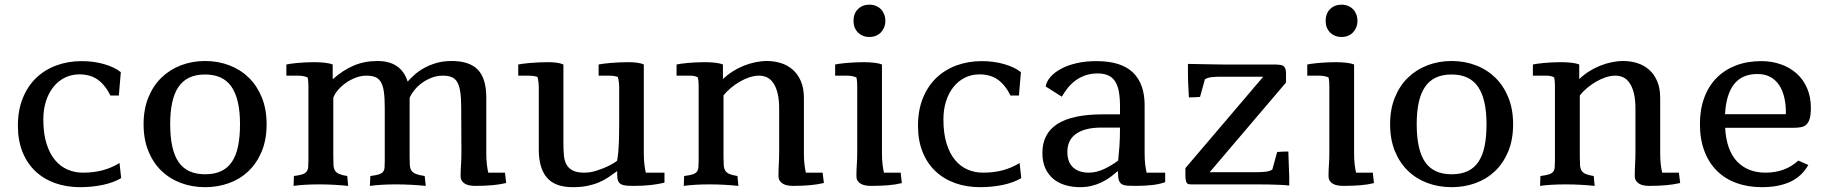

<svg xmlns="http://www.w3.org/2000/svg" viewBox="-20 -775 7682 807"><path d="M489.3 -26.4Q457 -7.3 411.9 2.2Q366.7 11.7 316.4 11.7Q259.3 11.7 211.4 -5.4Q163.6 -22.5 128.7 -55.4Q93.8 -88.4 74.5 -136.5Q55.2 -184.6 55.2 -246.6Q55.2 -311.5 75.7 -362.3Q96.2 -413.1 132.1 -447.5Q168 -481.9 217 -500Q266.1 -518.1 323.7 -518.1Q348.6 -518.1 372.3 -514.9Q396 -511.7 417.2 -505.6Q438.5 -499.5 456.5 -491Q474.6 -482.4 487.8 -471.7L479.5 -373.5H444.3Q420.9 -419.4 389.9 -440.9Q358.9 -462.4 313.5 -462.4Q280.3 -462.4 252.4 -448.5Q224.6 -434.6 204.6 -409.7Q184.6 -384.8 173.3 -349.9Q162.1 -314.9 162.1 -273.4Q162.1 -214.4 175.3 -171.9Q188.5 -129.4 211.2 -102.3Q233.9 -75.2 263.9 -62.3Q293.9 -49.3 328.1 -49.3Q374 -49.3 411.4 -59.3Q448.7 -69.3 482.4 -89.8Z M1100.6 -252.9Q1100.6 -187.5 1079.8 -137.9Q1059.1 -88.4 1023.9 -55.2Q988.8 -22 941.9 -5.1Q895 11.7 842.3 11.7Q787.6 11.7 740.5 -5.9Q693.4 -23.4 658.4 -57.1Q623.5 -90.8 603.5 -140.1Q583.5 -189.5 583.5 -252.9Q583.5 -315.9 603.5 -365.2Q623.5 -414.6 658.4 -448.5Q693.4 -482.4 740.5 -500.5Q787.6 -518.6 842.3 -518.6Q896.5 -518.6 943.8 -500.5Q991.2 -482.4 1025.9 -448.5Q1060.5 -414.6 1080.6 -365.2Q1100.6 -315.9 1100.6 -252.9ZM695.3 -253.4Q695.3 -145 730.7 -93.8Q766.1 -42.5 841.8 -42.5Q881.3 -42.5 909.4 -55.7Q937.5 -68.8 955.1 -95.2Q972.7 -121.6 980.7 -161.1Q988.8 -200.7 988.8 -253.4Q988.8 -357.9 953.4 -409.9Q918 -461.9 841.8 -461.9Q802.7 -461.9 774.9 -448.5Q747.1 -435.1 729.5 -408.7Q711.9 -382.3 703.6 -343.3Q695.3 -304.2 695.3 -253.4Z M1918.5 -322.3Q1918.5 -362.3 1914.6 -388.4Q1910.6 -414.6 1901.9 -429.7Q1893.1 -444.8 1878.4 -450.9Q1863.8 -457 1841.8 -457Q1815.9 -457 1793.2 -448Q1770.5 -439 1752.2 -425.3Q1733.9 -411.6 1720.9 -395.3Q1708 -378.9 1701.7 -364.3V-115.7Q1701.7 -94.2 1702.6 -80.3Q1703.6 -66.4 1709.7 -57.6Q1715.8 -48.8 1728.8 -43.7Q1741.7 -38.6 1765.1 -35.2L1769.5 6.3Q1740.2 3.4 1708.5 1.7Q1676.8 0 1644.5 0Q1614.7 0 1587.2 1.5Q1559.6 2.9 1534.7 6.3L1536.6 -35.2Q1559.1 -38.1 1571.3 -41.7Q1583.5 -45.4 1589.4 -52.2Q1595.2 -59.1 1596.2 -69.8Q1597.2 -80.6 1597.2 -97.2V-322.3Q1597.2 -362.8 1593.5 -388.9Q1589.8 -415 1580.8 -430.2Q1571.8 -445.3 1556.9 -451.2Q1542 -457 1520 -457Q1497.1 -457 1474.4 -448.2Q1451.7 -439.5 1432.6 -425.8Q1413.6 -412.1 1399.9 -395.8Q1386.2 -379.4 1380.9 -364.3V-115.2Q1380.9 -93.8 1381.8 -80.1Q1382.8 -66.4 1388.4 -57.6Q1394 -48.8 1405.8 -43.7Q1417.5 -38.6 1439.5 -35.2L1443.4 6.3Q1415.5 3.4 1384.5 1.7Q1353.5 0 1321.3 0Q1292 0 1264.6 1.5Q1237.3 2.9 1213.9 6.3L1215.3 -35.2Q1238.3 -38.1 1250.7 -42.2Q1263.2 -46.4 1268.8 -54Q1274.4 -61.5 1275.4 -73.2Q1276.4 -85 1276.4 -102.1V-410.6Q1276.4 -420.4 1275.6 -430.7Q1274.9 -440.9 1272.9 -449.7Q1255.9 -457 1231 -457H1183.6V-503.9Q1189.5 -505.4 1201.4 -507.1Q1213.4 -508.8 1229 -510.3Q1244.6 -511.7 1262.7 -512.7Q1280.8 -513.7 1298.3 -513.7Q1321.8 -513.7 1343.3 -511.5Q1364.7 -509.3 1378.4 -503.9V-441.9Q1421.4 -480 1466.6 -499.3Q1511.7 -518.6 1566.9 -518.6Q1666 -518.6 1693.4 -432.1Q1705.1 -445.3 1722.2 -460.7Q1739.3 -476.1 1762 -488.8Q1784.7 -501.5 1813.5 -510Q1842.3 -518.6 1878.4 -518.6Q1953.6 -518.6 1988.8 -481.7Q2023.9 -444.8 2023.9 -365.2V-131.3Q2023.9 -103.5 2026.4 -83.7Q2028.8 -64 2032.2 -49.3H2102.5L2107.4 -5.9Q2082 0.5 2049.6 3.4Q2017.1 6.3 1977.5 6.3Q1966.8 6.3 1955.8 4.6Q1944.8 2.9 1936 -1.7Q1927.2 -6.3 1921.6 -14.4Q1916 -22.5 1916 -35.6Q1916 -59.6 1917.7 -83Q1919.4 -106.4 1919.4 -137.2Z M2686 -131.3Q2686 -103.5 2688.5 -83.7Q2690.9 -64 2694.3 -49.3H2772.9V-7.3Q2747.6 -1 2715.6 2.7Q2683.6 6.3 2644 6.3Q2625.5 6.3 2612.1 5.1Q2598.6 3.9 2590.3 -0.7Q2582 -5.4 2578.1 -14.6Q2574.2 -23.9 2574.2 -39.6V-56.2L2566.9 -50.8Q2551.8 -39.6 2535.2 -28.6Q2518.6 -17.6 2497.3 -8.5Q2476.1 0.5 2449.2 6.1Q2422.4 11.7 2387.2 11.7Q2313 11.7 2278.8 -28.3Q2244.6 -68.4 2244.6 -146V-404.8Q2244.6 -418.9 2243.2 -430.4Q2241.7 -441.9 2239.3 -451.7Q2230.5 -454.6 2220.2 -455.8Q2210 -457 2198.7 -457H2158.2V-503.9Q2164.6 -505.4 2177.2 -507.1Q2189.9 -508.8 2206.8 -510.3Q2223.6 -511.7 2243.4 -512.7Q2263.2 -513.7 2283.7 -513.7Q2302.2 -513.7 2319.3 -511.5Q2336.4 -509.3 2348.1 -503.9V-171.9Q2348.1 -146.5 2349.9 -124.3Q2351.6 -102.1 2359.9 -85.4Q2368.2 -68.8 2386 -59.1Q2403.8 -49.3 2436 -49.3Q2460.4 -49.3 2484.9 -56.9Q2509.3 -64.5 2529.1 -73.5Q2548.8 -82.5 2561.3 -90.6Q2573.7 -98.6 2574.2 -100.1Q2579.6 -132.8 2581.1 -173.8Q2582.5 -214.8 2582.5 -259.3V-404.8Q2582.5 -432.6 2576.7 -451.7Q2568.4 -454.6 2558.1 -455.8Q2547.9 -457 2536.6 -457H2496.1V-503.9Q2502.4 -505.4 2515.1 -507.1Q2527.8 -508.8 2544.7 -510.3Q2561.5 -511.7 2581.3 -512.7Q2601.1 -513.7 2621.6 -513.7Q2640.1 -513.7 2657.5 -511.5Q2674.8 -509.3 2686 -503.9Z M3358.9 -131.3Q3358.9 -103.5 3361.3 -83.7Q3363.8 -64 3367.2 -49.3H3437.5L3442.9 -5.9Q3393.6 6.3 3312.5 6.3Q3302.2 6.3 3291.5 4.6Q3280.8 2.9 3272 -2Q3263.2 -6.8 3257.6 -14.9Q3252 -22.9 3252 -36.1Q3252 -60.1 3253.4 -85.2Q3254.9 -110.4 3254.9 -141.1V-317.9Q3254.9 -356.4 3248.3 -383.1Q3241.7 -409.7 3230.2 -426.3Q3218.8 -442.9 3203.4 -450Q3188 -457 3170.4 -457Q3150.9 -457 3129.6 -450Q3108.4 -442.9 3088.4 -431.2Q3068.4 -419.4 3050.8 -404.5Q3033.2 -389.6 3021 -374V-115.7Q3021 -94.2 3022 -80.3Q3022.9 -66.4 3028.6 -57.6Q3034.2 -48.8 3045.9 -43.7Q3057.6 -38.6 3079.6 -35.2L3083.5 6.3Q3055.7 3.4 3024.7 1.7Q2993.7 0 2961.4 0Q2932.1 0 2904.8 1.5Q2877.4 2.9 2854 6.3L2855.5 -35.2Q2878.4 -38.1 2890.9 -42Q2903.3 -45.9 2908.9 -53.2Q2914.6 -60.5 2915.5 -71.8Q2916.5 -83 2916.5 -100.6V-412.6Q2916.5 -422.4 2915.8 -431.9Q2915 -441.4 2913.1 -449.7Q2906.2 -453.6 2898.2 -455.3Q2890.1 -457 2878.9 -457H2823.7V-503.9Q2829.6 -505.4 2841.8 -507.1Q2854 -508.8 2869.6 -510.3Q2885.3 -511.7 2903.6 -512.7Q2921.9 -513.7 2940.4 -513.7Q2963.9 -513.7 2984.6 -511.5Q3005.4 -509.3 3018.6 -503.9V-442.4Q3037.1 -460.4 3059.3 -474.6Q3081.5 -488.8 3105.7 -498.5Q3129.9 -508.3 3154.8 -513.4Q3179.7 -518.6 3203.6 -518.6Q3234.4 -518.6 3262.5 -509.8Q3290.5 -501 3312 -482.2Q3333.5 -463.4 3346.2 -433.8Q3358.9 -404.3 3358.9 -363.3Z M3567.4 -687Q3567.4 -718.3 3586.2 -736.8Q3605 -755.4 3634.3 -755.4Q3648.9 -755.4 3661.1 -750.5Q3673.3 -745.6 3682.1 -736.8Q3690.9 -728 3696 -715.3Q3701.2 -702.6 3701.2 -687Q3701.2 -672.4 3696 -659.9Q3690.9 -647.5 3682.1 -638.4Q3673.3 -629.4 3661.1 -624.5Q3648.9 -619.6 3634.3 -619.6Q3619.6 -619.6 3607.4 -624.5Q3595.2 -629.4 3586.2 -638.4Q3577.1 -647.5 3572.3 -659.9Q3567.4 -672.4 3567.4 -687ZM3770.5 -5.4Q3745.1 1 3712.9 3.7Q3680.7 6.3 3641.1 6.3Q3630.4 6.3 3619.4 4.6Q3608.4 2.9 3599.6 -1.7Q3590.8 -6.3 3585.2 -14.4Q3579.6 -22.5 3579.6 -35.6Q3579.6 -59.6 3581.3 -83Q3583 -106.4 3583 -137.2V-411.1Q3583 -420.9 3582.3 -431.2Q3581.5 -441.4 3579.6 -449.7Q3562 -457 3537.6 -457H3490.2V-503.9Q3496.1 -505.4 3508.5 -507.1Q3521 -508.8 3536.9 -510.3Q3552.7 -511.7 3571.3 -512.7Q3589.8 -513.7 3608.4 -513.7Q3631.8 -513.7 3652.6 -511.5Q3673.3 -509.3 3687 -503.9V-131.3Q3687 -103.5 3689.5 -83.7Q3691.9 -64 3695.3 -49.3H3765.6Z M4272.5 -26.4Q4240.2 -7.3 4195.1 2.2Q4149.9 11.7 4099.6 11.7Q4042.5 11.7 3994.6 -5.4Q3946.8 -22.5 3911.9 -55.4Q3877 -88.4 3857.7 -136.5Q3838.4 -184.6 3838.4 -246.6Q3838.4 -311.5 3858.9 -362.3Q3879.4 -413.1 3915.3 -447.5Q3951.2 -481.9 4000.2 -500Q4049.3 -518.1 4106.9 -518.1Q4131.8 -518.1 4155.5 -514.9Q4179.2 -511.7 4200.4 -505.6Q4221.7 -499.5 4239.7 -491Q4257.8 -482.4 4271 -471.7L4262.7 -373.5H4227.5Q4204.1 -419.4 4173.1 -440.9Q4142.1 -462.4 4096.7 -462.4Q4063.5 -462.4 4035.6 -448.5Q4007.8 -434.6 3987.8 -409.7Q3967.8 -384.8 3956.5 -349.9Q3945.3 -314.9 3945.3 -273.4Q3945.3 -214.4 3958.5 -171.9Q3971.7 -129.4 3994.4 -102.3Q4017.1 -75.2 4047.1 -62.3Q4077.1 -49.3 4111.3 -49.3Q4157.2 -49.3 4194.6 -59.3Q4231.9 -69.3 4265.6 -89.8Z M4679.7 -100.1Q4682.6 -126.5 4685.1 -159.9Q4687.5 -193.4 4687.5 -238.8H4610.4Q4540.5 -238.8 4503.4 -212.9Q4466.3 -187 4466.3 -136.7Q4466.3 -92.8 4490.7 -71Q4515.1 -49.3 4556.2 -49.3Q4586.9 -49.3 4618.7 -63.7Q4650.4 -78.1 4679.7 -100.1ZM4877.4 -9.3Q4852.5 -0.5 4821.3 2.9Q4790 6.3 4752 6.3Q4731.9 6.3 4718 5.4Q4704.1 4.4 4695.6 -0.7Q4687 -5.9 4683.1 -16.6Q4679.2 -27.3 4679.2 -46.4L4678.2 -56.2Q4663.6 -43 4647 -30.8Q4630.4 -18.6 4610.8 -9Q4591.3 0.5 4568.8 6.1Q4546.4 11.7 4520 11.7Q4485.4 11.7 4456.1 2.7Q4426.8 -6.3 4405.8 -24.4Q4384.8 -42.5 4373 -69.3Q4361.3 -96.2 4361.3 -132.3Q4361.3 -213.4 4424.3 -253.9Q4487.3 -294.4 4615.7 -294.4H4687.5V-327.6Q4687.5 -364.3 4682.6 -390.4Q4677.7 -416.5 4666.7 -433.3Q4655.8 -450.2 4637.7 -458.3Q4619.6 -466.3 4593.8 -466.3Q4564.5 -466.3 4541.3 -458Q4518.1 -449.7 4500 -436.3Q4481.9 -422.9 4468 -405.3Q4454.1 -387.7 4442.9 -368.7L4375 -411.6Q4378.4 -431.6 4394.5 -450.7Q4410.6 -469.7 4438 -484.9Q4465.3 -500 4503.2 -509Q4541 -518.1 4587.9 -518.1Q4692.4 -518.1 4741.7 -470.5Q4791 -422.9 4791 -333V-131.3Q4791 -103.5 4793.5 -83.7Q4795.9 -64 4799.3 -49.3H4877.4Z M5261.2 -51.3Q5280.8 -51.3 5297.9 -53Q5314.9 -54.7 5327.6 -62L5348.1 -136.2Q5359.9 -137.2 5371.6 -137.7Q5383.3 -138.2 5395 -138.2L5397.9 -56.2Q5398.4 -49.3 5398.4 -43.7Q5398.4 -38.1 5398.9 -34.2V4.9Q5383.3 2.9 5361.6 2Q5339.8 1 5315.2 0.5Q5290.5 0 5265.6 0Q5240.7 0 5218.8 0H4985.4Q4979.5 0 4975.3 -1Q4971.2 -2 4968.3 -6.1Q4965.3 -10.3 4963.9 -18.1Q4962.4 -25.9 4962.4 -39.6V-68.4L5289.6 -452.6H5110.8Q5091.3 -452.6 5074.2 -450.9Q5057.1 -449.2 5044.4 -441.9L5023.9 -367.7Q5012.2 -366.7 5000.5 -366.2Q4988.8 -365.7 4977.1 -365.7Q4974.6 -404.8 4973.9 -427Q4973.1 -449.2 4973.1 -460.9V-506.3Q4986.3 -506.3 5004.4 -505.9Q5022.5 -505.4 5042.2 -505.1Q5062 -504.9 5082 -504.4Q5102.1 -503.9 5118.2 -503.9H5342.8Q5352.5 -503.4 5360.4 -502.4Q5368.2 -501.5 5373.8 -497.8Q5379.4 -494.1 5382.3 -486.8Q5385.3 -479.5 5385.3 -466.3V-428.2L5064.5 -51.3Z M5551.8 -687Q5551.8 -718.3 5570.6 -736.8Q5589.4 -755.4 5618.7 -755.4Q5633.3 -755.4 5645.5 -750.5Q5657.7 -745.6 5666.5 -736.8Q5675.3 -728 5680.4 -715.3Q5685.5 -702.6 5685.5 -687Q5685.5 -672.4 5680.4 -659.9Q5675.3 -647.5 5666.5 -638.4Q5657.7 -629.4 5645.5 -624.5Q5633.3 -619.6 5618.7 -619.6Q5604 -619.6 5591.8 -624.5Q5579.6 -629.4 5570.6 -638.4Q5561.5 -647.5 5556.6 -659.9Q5551.8 -672.4 5551.8 -687ZM5754.9 -5.4Q5729.5 1 5697.3 3.7Q5665 6.3 5625.5 6.3Q5614.7 6.3 5603.8 4.6Q5592.8 2.9 5584 -1.7Q5575.2 -6.3 5569.6 -14.4Q5564 -22.5 5564 -35.6Q5564 -59.6 5565.7 -83Q5567.4 -106.4 5567.4 -137.2V-411.1Q5567.4 -420.9 5566.7 -431.2Q5565.9 -441.4 5564 -449.7Q5546.4 -457 5522 -457H5474.6V-503.9Q5480.5 -505.4 5492.9 -507.1Q5505.4 -508.8 5521.2 -510.3Q5537.1 -511.7 5555.7 -512.7Q5574.2 -513.7 5592.8 -513.7Q5616.2 -513.7 5637 -511.5Q5657.7 -509.3 5671.4 -503.9V-131.3Q5671.4 -103.5 5673.8 -83.7Q5676.3 -64 5679.7 -49.3H5750Z M6339.8 -252.9Q6339.8 -187.5 6319.1 -137.9Q6298.3 -88.4 6263.2 -55.2Q6228 -22 6181.2 -5.1Q6134.3 11.7 6081.5 11.7Q6026.9 11.7 5979.7 -5.9Q5932.6 -23.4 5897.7 -57.1Q5862.8 -90.8 5842.8 -140.1Q5822.8 -189.5 5822.8 -252.9Q5822.8 -315.9 5842.8 -365.2Q5862.8 -414.6 5897.7 -448.5Q5932.6 -482.4 5979.7 -500.5Q6026.9 -518.6 6081.5 -518.6Q6135.7 -518.6 6183.1 -500.5Q6230.5 -482.4 6265.1 -448.5Q6299.8 -414.6 6319.8 -365.2Q6339.8 -315.9 6339.8 -252.9ZM5934.6 -253.4Q5934.6 -145 5970 -93.8Q6005.4 -42.5 6081.1 -42.5Q6120.6 -42.5 6148.7 -55.7Q6176.8 -68.8 6194.3 -95.2Q6211.9 -121.6 6220 -161.1Q6228 -200.7 6228 -253.4Q6228 -357.9 6192.6 -409.9Q6157.2 -461.9 6081.1 -461.9Q6042 -461.9 6014.2 -448.5Q5986.3 -435.1 5968.8 -408.7Q5951.2 -382.3 5942.9 -343.3Q5934.6 -304.2 5934.6 -253.4Z M6958 -131.3Q6958 -103.5 6960.4 -83.7Q6962.9 -64 6966.3 -49.3H7036.6L7042 -5.9Q6992.7 6.3 6911.6 6.3Q6901.4 6.3 6890.6 4.6Q6879.9 2.9 6871.1 -2Q6862.3 -6.8 6856.7 -14.9Q6851.1 -22.9 6851.1 -36.1Q6851.1 -60.1 6852.5 -85.2Q6854 -110.4 6854 -141.1V-317.9Q6854 -356.4 6847.4 -383.1Q6840.8 -409.7 6829.3 -426.3Q6817.9 -442.9 6802.5 -450Q6787.1 -457 6769.5 -457Q6750 -457 6728.8 -450Q6707.5 -442.9 6687.5 -431.2Q6667.5 -419.4 6649.9 -404.5Q6632.3 -389.6 6620.1 -374V-115.7Q6620.1 -94.2 6621.1 -80.3Q6622.1 -66.4 6627.7 -57.6Q6633.3 -48.8 6645 -43.7Q6656.7 -38.6 6678.7 -35.2L6682.6 6.3Q6654.8 3.4 6623.8 1.7Q6592.8 0 6560.5 0Q6531.2 0 6503.9 1.5Q6476.6 2.9 6453.1 6.3L6454.6 -35.2Q6477.5 -38.1 6490 -42Q6502.4 -45.9 6508.1 -53.2Q6513.7 -60.5 6514.6 -71.8Q6515.6 -83 6515.6 -100.6V-412.6Q6515.6 -422.4 6514.9 -431.9Q6514.2 -441.4 6512.2 -449.7Q6505.4 -453.6 6497.3 -455.3Q6489.3 -457 6478 -457H6422.9V-503.9Q6428.7 -505.4 6440.9 -507.1Q6453.1 -508.8 6468.8 -510.3Q6484.4 -511.7 6502.7 -512.7Q6521 -513.7 6539.6 -513.7Q6563 -513.7 6583.7 -511.5Q6604.5 -509.3 6617.7 -503.9V-442.4Q6636.2 -460.4 6658.4 -474.6Q6680.7 -488.8 6704.8 -498.5Q6729 -508.3 6753.9 -513.4Q6778.8 -518.6 6802.7 -518.6Q6833.5 -518.6 6861.6 -509.8Q6889.6 -501 6911.1 -482.2Q6932.6 -463.4 6945.3 -433.8Q6958 -404.3 6958 -363.3Z M7485.4 -294.9Q7486.3 -296.9 7486.3 -298.8Q7486.3 -300.8 7486.3 -303.2Q7486.3 -335.4 7479.7 -364.5Q7473.1 -393.6 7459 -415.8Q7444.8 -438 7422.1 -450.9Q7399.4 -463.9 7366.7 -463.9Q7301.8 -463.9 7268.3 -420.9Q7234.9 -377.9 7230.5 -294.9ZM7580.6 -81.5Q7552.7 -32.7 7503.9 -10.5Q7455.1 11.7 7385.3 11.7Q7326.2 11.7 7278.1 -5.9Q7230 -23.4 7196 -57.4Q7162.1 -91.3 7143.6 -140.6Q7125 -189.9 7125 -253.4Q7125 -314.9 7143.1 -364Q7161.1 -413.1 7194.8 -447.3Q7228.5 -481.4 7276.1 -499.8Q7323.7 -518.1 7383.3 -518.1Q7427.2 -518.1 7465.3 -504.6Q7503.4 -491.2 7531.5 -466.1Q7559.6 -440.9 7575.4 -404.3Q7591.3 -367.7 7591.3 -321.8Q7591.3 -293.9 7586.7 -277.3Q7582 -260.7 7573 -252Q7564 -243.2 7550 -240.5Q7536.1 -237.8 7517.1 -237.8H7231Q7236.3 -143.6 7281 -96.4Q7325.7 -49.3 7401.4 -49.3Q7440.9 -49.3 7475.1 -61.5Q7509.3 -73.7 7538.6 -100.1Z"/></svg>

Font: Tienne
Style: Regular
Weight: 400
Designer: vernon adams
Foundry: vernon adams
Version: Version 1.001